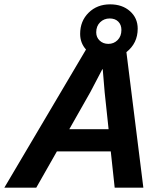

<svg xmlns="http://www.w3.org/2000/svg" viewBox="-68 -864 748 884"><path d="M460 0 442 -167H194L99 0H-48L328 -636Q301 -666 301 -708Q301 -767 340 -805.5Q379 -844 439 -844Q495 -844 530.5 -812.5Q566 -781 566 -732Q566 -665 514 -624L592 0ZM437 -779Q411 -779 393 -761.5Q375 -744 375 -715Q375 -692 391 -677Q407 -662 431 -662Q456 -662 473.5 -679.5Q491 -697 491 -726Q491 -750 476.5 -764.5Q462 -779 437 -779ZM251 -269H432L414 -438L405 -545H403L348 -440Z"/></svg>

Font: Elaine Sans SemiBold
Style: Italic
Weight: 600
Italic angle: -13°
Designer: Wei Huang
Foundry: Wei Huang
Version: Version 2.001;December 24, 2019;FontCreator 12.0.0.2547 64-b